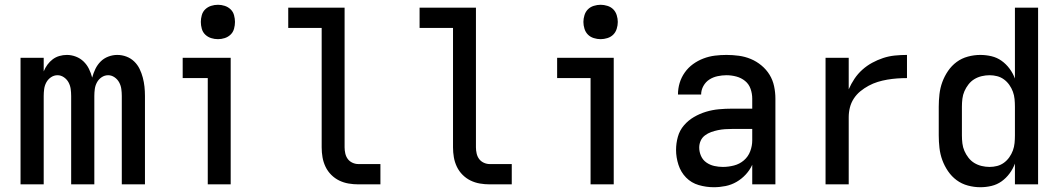

<svg xmlns="http://www.w3.org/2000/svg" viewBox="-20 -772 4440 804"><path d="M66 0V-530H163V-473Q169 -488 178.5 -501Q188 -514 200.5 -523.5Q213 -533 228.5 -537.5Q244 -542 260 -542Q279 -542 297.5 -535Q316 -528 330 -514.5Q344 -501 352.5 -483.5Q361 -466 366 -447Q371 -466 379.5 -483.5Q388 -501 401.5 -514.5Q415 -528 433.5 -535Q452 -542 471 -542Q491 -542 509.5 -535Q528 -528 542 -514.5Q556 -501 564.5 -483.5Q573 -466 578 -447Q583 -428 585 -409Q587 -390 587 -370V0H490V-370Q490 -385 488 -399.5Q486 -414 479 -427Q472 -440 459.5 -448.5Q447 -457 433 -457Q418 -457 405.5 -448.5Q393 -440 386 -427Q379 -414 377 -399.5Q375 -385 375 -370V0H278V-370Q278 -385 276 -399.5Q274 -414 267 -427Q260 -440 247.5 -448.5Q235 -457 221 -457Q206 -457 193.5 -448.5Q181 -440 174 -427Q167 -414 165 -399.5Q163 -385 163 -370V0Z M893 -608Q878 -608 864 -612.5Q850 -617 839.5 -627Q829 -637 825 -651.5Q821 -666 821 -680Q821 -694 825 -708.5Q829 -723 839.5 -733Q850 -743 864 -747.5Q878 -752 893 -752Q907 -752 921 -747.5Q935 -743 945.5 -733Q956 -723 960 -708.5Q964 -694 964 -680Q964 -666 960 -651.5Q956 -637 945.5 -627Q935 -617 921 -612.5Q907 -608 893 -608ZM850 0V-445H745V-530H946V0Z M1573 0H1481Q1460 0 1439.5 -3.5Q1419 -7 1400.5 -16Q1382 -25 1367 -40Q1352 -55 1343 -74Q1334 -93 1330.5 -113.5Q1327 -134 1327 -155V-655H1187V-740H1423V-155Q1423 -142 1426 -129Q1429 -116 1436.5 -106Q1444 -96 1456 -90.5Q1468 -85 1481 -85H1573Z M2123 0H2031Q2010 0 1989.5 -3.5Q1969 -7 1950.5 -16Q1932 -25 1917 -40Q1902 -55 1893 -74Q1884 -93 1880.5 -113.5Q1877 -134 1877 -155V-655H1737V-740H1973V-155Q1973 -142 1976 -129Q1979 -116 1986.5 -106Q1994 -96 2006 -90.5Q2018 -85 2031 -85H2123Z M2453 0V-445H2313V-530H2550V0ZM2495 -608Q2481 -608 2466.5 -612.5Q2452 -617 2442 -627Q2432 -637 2427.5 -651.5Q2423 -666 2423 -680Q2423 -694 2427.5 -708.5Q2432 -723 2442 -733Q2452 -743 2466.5 -747.5Q2481 -752 2495 -752Q2509 -752 2523.5 -747.5Q2538 -743 2548 -733Q2558 -723 2562.5 -708.5Q2567 -694 2567 -680Q2567 -666 2562.5 -651.5Q2558 -637 2548 -627Q2538 -617 2523.5 -612.5Q2509 -608 2495 -608Z M2969 12Q2937 12 2906 3Q2875 -6 2853 -28.5Q2831 -51 2821 -82Q2811 -113 2811 -144Q2811 -172 2818.5 -199Q2826 -226 2844 -247Q2862 -268 2886 -282Q2910 -296 2936.5 -304Q2963 -312 2990.5 -314.5Q3018 -317 3045 -317H3130V-359Q3130 -380 3123 -400Q3116 -420 3100 -433Q3084 -446 3063.5 -451.5Q3043 -457 3022 -457Q3004 -457 2985 -453Q2966 -449 2950.5 -439Q2935 -429 2925.5 -412Q2916 -395 2916 -376H2819Q2819 -401 2826 -424.5Q2833 -448 2847.5 -468.5Q2862 -489 2882 -503.5Q2902 -518 2925.5 -527Q2949 -536 2973.5 -539Q2998 -542 3022 -542Q3048 -542 3074 -538.5Q3100 -535 3124 -525Q3148 -515 3168.5 -498Q3189 -481 3202.5 -459Q3216 -437 3221.5 -411Q3227 -385 3227 -359V0H3130V-82Q3120 -60 3103 -41.5Q3086 -23 3064.5 -10.5Q3043 2 3018.5 7Q2994 12 2969 12ZM3007 -73Q3030 -73 3053.5 -79Q3077 -85 3095 -100.5Q3113 -116 3121.5 -138.5Q3130 -161 3130 -184V-232H3045Q3030 -232 3015.5 -231Q3001 -230 2986.5 -227Q2972 -224 2958 -219Q2944 -214 2932 -205Q2920 -196 2914 -182.5Q2908 -169 2908 -154Q2908 -136 2915.5 -119Q2923 -102 2938 -91.5Q2953 -81 2971 -77Q2989 -73 3007 -73Z M3437 0V-530H3534V-398Q3544 -421 3558 -442Q3572 -463 3591 -480Q3610 -497 3632 -509Q3654 -521 3678 -529Q3702 -537 3727.5 -539.5Q3753 -542 3778 -542V-445Q3757 -445 3736.5 -443.5Q3716 -442 3695.5 -438.5Q3675 -435 3655.5 -429Q3636 -423 3617.5 -413Q3599 -403 3583 -390Q3567 -377 3555.5 -359.5Q3544 -342 3539 -322Q3534 -302 3534 -281V0Z M4085 12Q4059 12 4033 5Q4007 -2 3986 -17.5Q3965 -33 3950 -55Q3935 -77 3926 -101.5Q3917 -126 3914 -152.5Q3911 -179 3911 -205V-325Q3911 -351 3914 -377.5Q3917 -404 3926 -428.5Q3935 -453 3950 -475Q3965 -497 3986 -512.5Q4007 -528 4033 -535Q4059 -542 4085 -542Q4109 -542 4132 -536.5Q4155 -531 4174 -517.5Q4193 -504 4207.5 -484.5Q4222 -465 4230 -443V-740H4327V0H4230V-87Q4222 -65 4207.5 -45.5Q4193 -26 4174 -12.5Q4155 1 4132 6.5Q4109 12 4085 12ZM4124 -73Q4140 -73 4155.5 -77Q4171 -81 4184 -90.5Q4197 -100 4206.5 -113.5Q4216 -127 4221.5 -142Q4227 -157 4228.5 -173Q4230 -189 4230 -205V-325Q4230 -341 4228.5 -357Q4227 -373 4221.5 -388Q4216 -403 4206.5 -416.5Q4197 -430 4184 -439.5Q4171 -449 4155.5 -453Q4140 -457 4124 -457Q4107 -457 4090.5 -453Q4074 -449 4060 -440.5Q4046 -432 4035.5 -418.5Q4025 -405 4018.5 -390Q4012 -375 4010 -358.5Q4008 -342 4008 -325V-205Q4008 -188 4010 -171.5Q4012 -155 4018.5 -140Q4025 -125 4035.5 -111.5Q4046 -98 4060 -89.5Q4074 -81 4090.5 -77Q4107 -73 4124 -73Z"/></svg>

Font: Lode Dark Term
Style: Bold
Weight: 700
Monospace: yes
Designer: Belleve Invis
Foundry: Belleve Invis
Version: Version 29.2.0